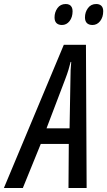

<svg xmlns="http://www.w3.org/2000/svg" viewBox="-84 -941 537 961"><path d="M-64.5 0 235.4 -716.8H346.2L349.6 0H258.8L260.3 -220.7H120.1L30.3 0ZM148.9 -298.8H264.2L268.6 -544.9Q268.6 -568.8 269.5 -590.3Q270.5 -611.8 272.5 -630.9H269.5Q265.1 -612.8 258.8 -591.8Q252.4 -570.8 242.7 -545.4ZM378.9 -815.9Q360.8 -815.9 351.1 -825.4Q341.3 -835 341.3 -854Q341.3 -879.9 356.2 -900.4Q371.1 -920.9 397.5 -920.9Q414.1 -920.9 423.3 -911.9Q432.6 -902.8 432.6 -884.8Q432.6 -855 417.2 -835.4Q401.9 -815.9 378.9 -815.9ZM226.1 -815.9Q208.5 -815.9 198.7 -825.4Q189 -835 189 -854Q189 -879.9 203.6 -900.4Q218.3 -920.9 245.1 -920.9Q255.9 -920.9 263.4 -917Q271 -913.1 275.1 -905Q279.3 -897 279.3 -884.8Q279.3 -855 264.2 -835.4Q249 -815.9 226.1 -815.9Z"/></svg>

Font: Open Sans Condensed Medium
Style: Italic
Weight: 500
Width: 3
Italic angle: -12°
Designer: Monotype Design Team
Foundry: Monotype Imaging Inc.
Version: Version 3.000